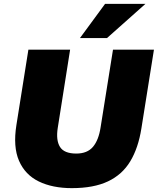

<svg xmlns="http://www.w3.org/2000/svg" viewBox="-20 -962 817 994"><path d="M47 0ZM352 12Q252 12 181 -22.5Q110 -57 78.5 -129.5Q47 -202 65 -315L127 -705H343L279 -300Q269 -236 290.5 -201.5Q312 -167 375 -167Q432 -167 461.5 -202Q491 -237 501 -304L565 -705H777L712 -297Q696 -196 654.5 -127Q613 -58 539 -23Q465 12 352 12ZM394 -765 524 -942H733L534 -765Z"/></svg>

Font: Winston Black
Style: Italic
Weight: 900
Italic angle: -9°
Designer: Original fonts by Vernon Adams / Changes by Cristiano Sobral
Foundry: VOriginal fonts by Vernon Adams / Changes by Cristiano Sobral
Version: Version 2.503;July 17, 2020;FontCreator 13.0.0.2655 64-bit